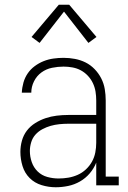

<svg xmlns="http://www.w3.org/2000/svg" viewBox="-20 -782 540 810"><path d="M215 8Q185 8 155.5 -1Q126 -10 105 -31Q84 -52 75 -81.5Q66 -111 66 -141Q66 -165 72.5 -188.5Q79 -212 93.5 -231Q108 -250 129 -263Q150 -276 172.5 -283.5Q195 -291 219 -294Q243 -297 268 -297H386V-358Q386 -377 383 -395.5Q380 -414 372 -431Q364 -448 351 -462Q338 -476 321.5 -485Q305 -494 286 -497.5Q267 -501 248 -501Q224 -501 199.5 -496Q175 -491 155 -476.5Q135 -462 123.5 -439Q112 -416 112 -391H72Q73 -413 79 -434Q85 -455 97 -472.5Q109 -490 126.5 -503Q144 -516 164 -524Q184 -532 205.5 -535Q227 -538 248 -538Q272 -538 296 -533.5Q320 -529 341 -518.5Q362 -508 379 -490.5Q396 -473 407 -451.5Q418 -430 422 -406Q426 -382 426 -358V-37H481V0H386V-96Q376 -71 358.5 -50.5Q341 -30 317.5 -16.5Q294 -3 267.5 2.5Q241 8 215 8ZM227 -29Q248 -29 268.5 -32.5Q289 -36 308 -44.5Q327 -53 342.5 -67.5Q358 -82 368 -100Q378 -118 382 -138.5Q386 -159 386 -180V-260H268Q249 -260 230 -258Q211 -256 193.5 -251Q176 -246 159 -237Q142 -228 129.5 -214Q117 -200 111.5 -181.5Q106 -163 106 -145Q106 -121 114 -98Q122 -75 139 -58.5Q156 -42 179.5 -35.5Q203 -29 227 -29ZM147 -601 113 -626 228 -762H272L387 -626L353 -601L250 -733Z"/></svg>

Font: Iosevka Slab Extralight
Style: Regular
Weight: 200
Monospace: yes
Designer: Belleve Invis
Foundry: Belleve Invis
Version: Version 11.1.1; ttfautohint (v1.8.3)